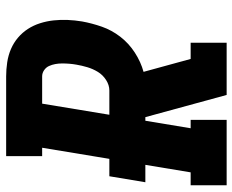

<svg xmlns="http://www.w3.org/2000/svg" viewBox="-88 -688 775 640"><g transform="rotate(-90 300.0 -367.5)"><path d="M3 0V-120H46L71 -271H13L33 -391H91L128 -615H100V-735H366Q389 -735 412.5 -731.5Q436 -728 457 -719Q478 -710 495 -695.5Q512 -681 524 -662.5Q536 -644 543 -622Q550 -600 552.5 -577Q555 -554 554 -530Q553 -506 549 -482Q543 -449 531.5 -416Q520 -383 498 -354.5Q476 -326 445 -306Q414 -286 381 -277L424 -120H478V0H304L230 -271H218L193 -120H221V0ZM238 -391H319Q337 -391 354 -402Q371 -413 381 -429.5Q391 -446 396.5 -464.5Q402 -483 405 -501Q407 -512 408 -524Q409 -536 409 -548Q409 -560 407 -571Q405 -582 400.5 -592Q396 -602 386.5 -608.5Q377 -615 366 -615H275Z"/></g></svg>

Font: Iosevka Slab Heavy Extended
Style: Italic
Weight: 900
Width: 7
Italic angle: -9°
Monospace: yes
Designer: Belleve Invis
Foundry: Belleve Invis
Version: Version 11.1.0; ttfautohint (v1.8.3)